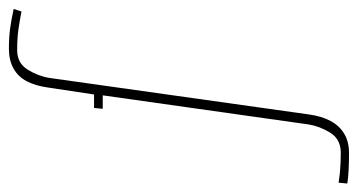

<svg xmlns="http://www.w3.org/2000/svg" viewBox="-308 -466 823 442"><g transform="rotate(-90 104.0 -244.5)"><path d="M-27 147Q-46 147 -66 146Q-86 145 -97 143L-95 123L-72 126Q-61 127 -49 127.5Q-37 128 -24 128Q6 127 20.5 103Q35 79 39 54L106 -420H75L77 -440H108L124 -546Q128 -575 138.5 -595Q149 -615 168 -625.5Q187 -636 213 -636Q240 -636 261.5 -633Q283 -630 305 -625L299 -607Q279 -611 258.5 -614Q238 -617 210 -617Q180 -617 165 -592.5Q150 -568 146 -542L62 55Q58 84 47 104.5Q36 125 17.5 136Q-1 147 -27 147Z"/></g></svg>

Font: Alumni Sans Thin
Style: Italic
Weight: 100
Italic angle: -8°
Designer: Robert E. Leuschke
Foundry: Robert E. Leuschke
Version: Version 1.016